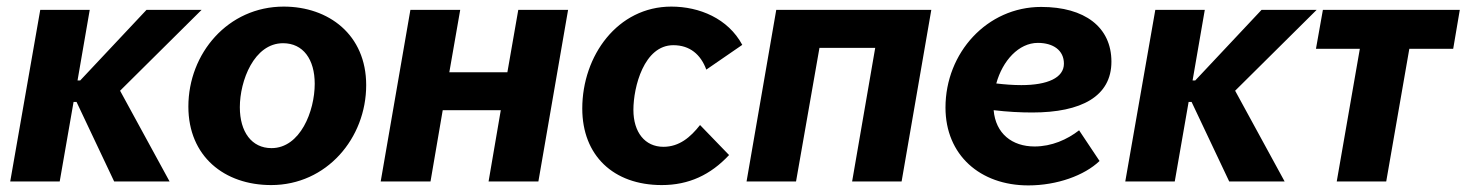

<svg xmlns="http://www.w3.org/2000/svg" viewBox="-20 -550 4445 582"><path d="M11 0H161L203 -241H212L326 0H494L344 -275L591 -520H424L223 -306H215L252 -520H102Z M802 11C970 11 1090 -131 1090 -292C1090 -445 976 -530 840 -530C671 -530 551 -388 551 -227C551 -76 660 11 802 11ZM803 -101C743 -101 707 -150 707 -225C707 -305 750 -419 838 -419C899 -419 934 -370 934 -296C934 -213 890 -101 803 -101Z M1551 -520 1518 -331H1342L1375 -520H1224L1134 0H1285L1322 -216H1498L1461 0H1612L1702 -520Z M1986 11C2068 11 2134 -20 2190 -80L2102 -171C2073 -134 2039 -105 1991 -105C1935 -105 1900 -149 1900 -217C1900 -286 1932 -413 2021 -413C2071 -413 2104 -385 2121 -339L2230 -414C2187 -494 2100 -530 2015 -530C1852 -530 1745 -381 1745 -221C1745 -79 1839 11 1986 11Z M2243 0H2393L2464 -405H2633L2563 0H2713L2803 -520H2333Z M3097 12C3184 12 3267 -18 3313 -62L3251 -155C3215 -127 3168 -106 3116 -106C3048 -106 2998 -145 2992 -216C3034 -211 3073 -209 3109 -209C3258 -209 3349 -258 3349 -363C3349 -468 3268 -529 3136 -529C2972 -529 2846 -390 2846 -224C2846 -80 2951 12 3097 12ZM3000 -297C3019 -366 3068 -420 3126 -420C3172 -420 3205 -398 3205 -357C3205 -314 3155 -292 3076 -292C3051 -292 3025 -294 3000 -297Z M3391 0H3541L3583 -241H3592L3706 0H3874L3724 -275L3971 -520H3804L3603 -306H3595L3632 -520H3482Z M3969 -402H4102L4032 0H4182L4252 -402H4385L4405 -520H3990Z"/></svg>

Font: Fixel Text 20240404
Style: Bold Italic
Weight: 700
Width: 4
Italic angle: -10°
Designer: AlfaBravo + MacPaw
Foundry: Kyrylo Tkachov, Marchela Mozhyna, Serhii Makarenko, Maria Weinstein, Zakhar Kryvoshyya
Version: Version 1.211;Glyphs 3.2 (3225)